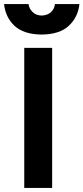

<svg xmlns="http://www.w3.org/2000/svg" viewBox="-46 -930 413 950"><path d="M74 0H212V-693H74ZM-26 -910Q-19 -845 25 -803Q70 -760 160 -759Q250 -760 295 -803Q340 -845 347 -910H226Q223 -885 206 -870Q189 -854 160 -853Q132 -854 116 -870Q99 -885 95 -910Z"/></svg>

Font: RazerF5
Style: Bold
Weight: 700
Foundry: Razer Inc.
Version: Version 1.000;PS 001.001;hotconv 1.0.56